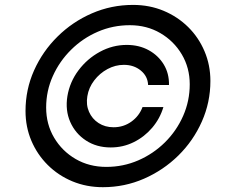

<svg xmlns="http://www.w3.org/2000/svg" viewBox="-20 -759 938 790"><path d="M257.3 -363.3Q267.1 -421.9 303 -469.7Q338.9 -517.6 391.1 -545.9Q443.4 -574.2 501.5 -574.2Q552.2 -574.2 591.8 -552.5Q631.3 -530.8 653.8 -493.7Q676.3 -456.5 675.3 -409.2H589.4Q587.9 -445.3 559.3 -468.8Q530.8 -492.2 489.7 -492.2Q454.6 -492.2 422.4 -474.9Q390.1 -457.5 367.7 -428.2Q345.2 -398.9 339.4 -363.3Q333.5 -328.1 346.2 -299.1Q358.9 -270 385.5 -252.7Q412.1 -235.4 447.3 -235.4Q488.3 -235.4 520.5 -258.5Q552.7 -281.7 566.4 -318.4H652.3Q638.2 -271 606.2 -233.4Q574.2 -195.8 530.3 -174.1Q486.3 -152.3 435.5 -152.3Q377.4 -152.3 333.7 -180.9Q290 -209.5 269 -257.3Q248 -305.2 257.3 -363.3ZM403.3 11.2Q335.9 11.2 277.8 -12.9Q219.7 -37.1 176.5 -80.1Q133.3 -123 109.1 -179.9Q85 -236.8 85 -302.2Q85 -390.6 120.1 -469.2Q155.3 -547.9 216.8 -608.6Q278.3 -669.4 358.2 -704.1Q438 -738.8 527.3 -738.8Q595.2 -738.8 653.1 -714.6Q710.9 -690.4 754.2 -647.7Q797.4 -605 821.5 -548.1Q845.7 -491.2 845.7 -425.8Q845.7 -337.9 810.5 -258.8Q775.4 -179.7 713.9 -119.1Q652.3 -58.6 572.5 -23.7Q492.7 11.2 403.3 11.2ZM417.5 -72.3Q486.8 -72.3 548.8 -99.1Q610.8 -126 658.7 -173.3Q706.5 -220.7 733.6 -282.2Q760.7 -343.8 760.7 -412.1Q760.7 -480 728 -535.2Q695.3 -590.3 639.6 -622.8Q584 -655.3 514.2 -655.3Q444.3 -655.3 382.3 -628.4Q320.3 -601.6 272.5 -554.2Q224.6 -506.8 197.3 -445.8Q169.9 -384.8 169.9 -316.4Q169.9 -248 202.6 -192.6Q235.4 -137.2 291.3 -104.7Q347.2 -72.3 417.5 -72.3Z"/></svg>

Font: Inter 24pt
Style: Italic
Weight: 400
Italic angle: -9.3988°
Designer: Rasmus Andersson
Foundry: rsms
Version: Version 4.001;git-66647c0bb